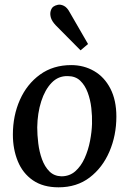

<svg xmlns="http://www.w3.org/2000/svg" viewBox="-20 -789 559 820"><path d="M284 -511Q338 -511 382 -485.5Q426 -460 451.5 -410.5Q477 -361 477 -291Q477 -211 447.5 -142Q418 -73 363 -31Q308 11 230 11Q164 11 120.5 -19Q77 -49 56 -100.5Q35 -152 35 -214Q35 -295 65 -362.5Q95 -430 151 -470.5Q207 -511 284 -511ZM269 -464Q229 -465 200.5 -435.5Q172 -406 156 -356Q140 -306 139 -245Q139 -213 143.5 -176.5Q148 -140 159.5 -108.5Q171 -77 191 -57Q211 -37 242 -36Q277 -36 301.5 -57.5Q326 -79 341.5 -113.5Q357 -148 364.5 -187Q372 -226 373 -260Q374 -293 370 -328Q366 -363 354.5 -394Q343 -425 322.5 -444.5Q302 -464 269 -464ZM324 -574 218 -681Q202 -698 197.5 -713Q193 -728 196 -740.5Q199 -753 207 -760Q215 -766 227 -768.5Q239 -771 253 -764Q267 -757 278 -736L356 -601Z"/></svg>

Font: Lora Medium
Style: Italic
Weight: 500
Italic angle: -3°
Designer: Olga Karpushina, Alexei Vanyashin (Cyrillic)
Foundry: Cyreal
Version: Version 3.004